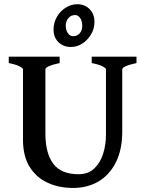

<svg xmlns="http://www.w3.org/2000/svg" viewBox="-20 -887 704 921"><path d="M330.1 14.6Q263.2 14.6 208.7 -10.3Q154.3 -35.2 122.3 -86.4Q90.3 -137.7 90.3 -216.8V-554.2Q90.3 -560.1 73.7 -568.8Q57.1 -577.6 22 -584.5V-615.2H266.1V-584.5Q197.8 -569.8 197.8 -554.2V-246.1Q197.8 -152.3 235.4 -101.8Q272.9 -51.3 356.4 -51.3Q402.8 -51.3 431.9 -78.6Q460.9 -106 474.6 -149.2Q488.3 -192.4 488.3 -240.7V-554.2Q488.3 -560.1 471.7 -568.8Q455.1 -577.6 419.9 -584.5V-615.2H634.8V-584.5Q566.4 -569.8 566.4 -554.2V-255.9Q566.4 -170.4 536.6 -109.9Q506.8 -49.3 453.6 -17.3Q400.4 14.6 330.1 14.6ZM320.3 -661.6Q283.7 -661.6 260.3 -684.8Q236.8 -708 236.8 -744.1Q236.8 -778.8 253.2 -806.6Q269.5 -834.5 295.7 -850.6Q321.8 -866.7 350.6 -866.7Q387.2 -866.7 410.2 -842.8Q433.1 -818.8 433.1 -783.2Q433.1 -749 416.5 -721.4Q399.9 -693.8 374.3 -677.7Q348.6 -661.6 320.3 -661.6ZM330.6 -713.4Q350.1 -713.4 362.3 -727.1Q374.5 -740.7 374.5 -763.2Q374.5 -786.6 364.3 -800.8Q354 -814.9 340.3 -814.9Q320.3 -814.9 307.9 -800Q295.4 -785.2 295.4 -764.2Q295.4 -741.7 305.9 -727.5Q316.4 -713.4 330.6 -713.4Z"/></svg>

Font: David Libre Medium
Style: Regular
Weight: 500
Designer: Ismar David, J. Victor Gaultney, Annie Olsen and Meir Sadan
Foundry: Monotype Imaging Inc. & SIL International
Version: Version 1.100; ttfautohint (v1.8.4.7-5d5b)